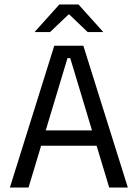

<svg xmlns="http://www.w3.org/2000/svg" viewBox="-20 -845 620 865"><path d="M24.5 0 224.5 -639H355.5L556 0H472L296.5 -583H284L108.5 0ZM144.5 -188.5V-257.5H435.5V-188.5ZM247.5 -825H333.5L444.5 -701.5V-700.5H375L292.5 -779.5H288.5L205.5 -700.5H136.5V-701.5Z"/></svg>

Font: Anek Odia Medium
Style: Regular
Weight: 400
Version: Version 1.003